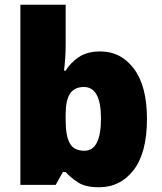

<svg xmlns="http://www.w3.org/2000/svg" viewBox="-20 -780 683 810"><path d="M257 -588Q257 -559 255 -532Q253 -505 250 -482H257Q278 -516 313 -539.5Q348 -563 404 -563Q490 -563 545 -490Q600 -417 600 -278Q600 -136 544 -63Q488 10 398 10Q340 10 309 -10.5Q278 -31 257 -54H245L215 0H66V-760H257ZM334 -413Q294 -413 275.5 -385Q257 -357 257 -298V-271Q257 -207 274.5 -175.5Q292 -144 336 -144Q406 -144 406 -280Q406 -413 334 -413Z"/></svg>

Font: Noto Sans Arabic Blk
Style: Regular
Weight: 900
Designer: Monotype Design Team, Nadine Chahine, Nizar Qandah and Khaled Hosny
Foundry: Monotype Imaging Inc.
Version: Version 2.012; ttfautohint (v1.8.4.7-5d5b)